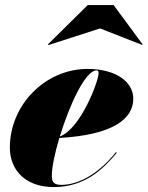

<svg xmlns="http://www.w3.org/2000/svg" viewBox="-20 -750 600 780"><path d="M386.5 -634.5 557.5 -567.5 559.5 -569.5 441.5 -729.5H336.5L174.5 -569.5L177 -567ZM190.5 -35C190.5 -70 202.5 -127.5 221 -189.5C438.5 -202 521.5 -266.5 521.5 -349C521.5 -416.5 452.5 -470 335.5 -470C165 -470 20 -325 20 -150C20 -65 77.5 10 198.5 10C325 10 400.5 -64 454.5 -129.5L451 -132C377 -38.5 293.5 1 230 1C203.5 1 190.5 -6.5 190.5 -35ZM372 -464C378.5 -464 380.5 -460 380.5 -452.5C380.5 -421 308.5 -227.5 223 -195.5C261.5 -322 326.5 -464 372 -464Z"/></svg>

Font: Bodoni* 36pt Fatface
Style: Italic
Weight: 900
Italic angle: -13°
Version: Version 2.3